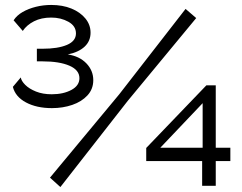

<svg xmlns="http://www.w3.org/2000/svg" viewBox="-20 -751 980 776"><path d="M32 -400 64 -438Q66 -424 82 -408Q98 -392 125.5 -381Q153 -370 189 -370Q236 -370 268.5 -387.5Q301 -405 301 -435Q301 -468 260.5 -485.5Q220 -503 152 -503H129V-554H152Q214 -554 250.5 -569.5Q287 -585 287 -616Q287 -646 256.5 -663Q226 -680 187 -680Q147 -680 117.5 -665Q88 -650 72 -626L35 -669Q48 -689 71.5 -702.5Q95 -716 125 -723.5Q155 -731 187 -731Q233 -731 268.5 -716.5Q304 -702 325 -676.5Q346 -651 346 -619Q346 -585 322 -562.5Q298 -540 254 -531Q301 -524 329 -495Q357 -466 357 -427Q357 -391 333.5 -365.5Q310 -340 272 -327Q234 -314 190 -314Q128 -314 85 -337Q42 -360 32 -400ZM182 -33 462 -370 730 -715 773 -678 496 -343 224 5ZM797 0V-100H571V-153L814 -406H852V-154H911V-100H852V0ZM799 -154V-334L628 -154Z"/></svg>

Font: YasnoRaleway Medium
Style: Regular
Weight: 500
Designer: Matt McInerney, Pablo Impallari, Rodrigo Fuenzalida
Foundry: Matt McInerney, Pablo Impallari, Rodrigo Fuenzalida
Version: Version 4.026